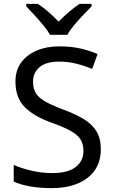

<svg xmlns="http://www.w3.org/2000/svg" viewBox="-20 -964 589 994"><path d="M502 -191Q502 -96 433 -43Q364 10 247 10Q187 10 136 1Q85 -8 51 -24V-110Q87 -94 140.5 -81Q194 -68 251 -68Q331 -68 371.5 -99Q412 -130 412 -183Q412 -218 397 -242Q382 -266 345.5 -286.5Q309 -307 244 -330Q153 -363 106.5 -411Q60 -459 60 -542Q60 -599 89 -639.5Q118 -680 169.5 -702Q221 -724 288 -724Q347 -724 396 -713Q445 -702 485 -684L457 -607Q420 -623 376.5 -634Q333 -645 286 -645Q219 -645 185 -616.5Q151 -588 151 -541Q151 -505 166 -481Q181 -457 215 -438Q249 -419 307 -397Q370 -374 413.5 -347.5Q457 -321 479.5 -284Q502 -247 502 -191ZM239 -784Q226 -807 204 -833.5Q182 -860 158 -886Q134 -912 116 -931V-944H176Q202 -927 230 -903Q258 -879 283 -852Q310 -879 338 -903Q366 -927 392 -944H454V-931Q435 -912 410.5 -886Q386 -860 363.5 -833.5Q341 -807 329 -784Z"/></svg>

Font: Noto Sans Warang Citi
Style: Regular
Weight: 400
Designer: Mangu Purty
Foundry: Mangu Purty
Version: Version 3.002; ttfautohint (v1.8.4.7-5d5b)